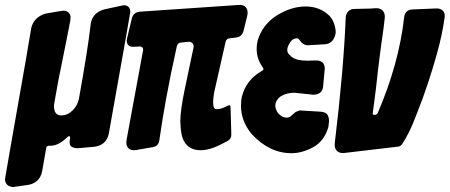

<svg xmlns="http://www.w3.org/2000/svg" viewBox="-82 -605 1808 772"><path d="M-31 147Q-46 145 -53 138Q-62 129 -62 116Q-62 111 20 -353L44 -494Q55 -536 100 -550Q166 -562 172 -562Q198 -562 202 -537L201 -529V-524Q199 -513 187 -452Q175 -391 152 -278L135 -183V-179Q135 -141 164 -141Q190 -141 210 -161Q229 -180 235 -206Q271 -405 283 -510Q290 -553 336 -567Q413 -584 415 -584Q441 -584 442 -557Q442 -553 355 -65Q344 -21 298 -15L231 -9Q216 -9 208 -14Q198 -17 198 -34L199 -44L200 -51Q200 -59 193 -57Q191 -56 187 -52Q154 -20 123 -19H115Q106 -19 104 -11L87 86Q77 129 34 138L-29 147Z M427 -43 493 -401Q495 -409 490.5 -414Q486 -419 478 -418L459 -417Q441 -415 433 -424.5Q425 -434 429 -451L448 -531Q455 -556 480 -558L876 -585Q898 -587 907.5 -574.5Q917 -562 912 -541L897 -480Q890 -456 866 -454L842 -451Q829 -451 825 -436L779 -233Q777 -222 776 -211.5Q775 -201 775 -193Q775 -166 788 -166Q804 -166 819 -173L832 -179Q833 -179 833 -179.5Q833 -180 834 -180Q845 -186 845 -173L848 -68Q850 -47 831 -37Q814 -28 800.5 -21.5Q787 -15 776 -11Q749 -1 725 -1Q653 -1 645 -85L643 -116Q643 -162 661 -247L696 -413Q698 -424 692 -431Q686 -438 674 -437L647 -434Q633 -434 629 -419Q603 -302 586 -208.5Q569 -115 559 -43Q556 -16 530 -13L467 -2Q445 2 434 -9.5Q423 -21 427 -43Z M1090 11Q1001 11 930 -66Q887 -118 887 -179Q887 -203 891 -218Q908 -283 968 -318Q970 -320 972 -320L976 -324Q978 -326 977 -329L974 -335Q950 -368 950 -409Q950 -427 954 -442Q973 -506 1031 -543Q1090 -579 1146 -579Q1205 -579 1243 -541Q1255 -528 1261 -511Q1267 -494 1268 -475L1266 -464Q1256 -429 1224 -427L1156 -423Q1137 -423 1123 -443Q1118 -451 1112 -451Q1097 -451 1087 -438Q1073 -419 1073 -404Q1073 -390 1086 -381L1090 -377Q1109 -361 1154 -361L1189 -362Q1222 -362 1224 -331L1217 -255Q1213 -226 1179 -224L1103 -232H1101Q1075 -232 1055 -222Q1034 -213 1026 -190V-187L1025 -183V-181Q1025 -166 1036 -150L1038 -148Q1053 -132 1070 -132Q1079 -132 1086 -137L1107 -155L1123 -161L1207 -156Q1226 -154 1233 -146Q1241 -135 1241 -118L1239 -99L1238 -93Q1222 -38 1177 -13Q1132 11 1090 11Z M1264 -29Q1282 -179 1293 -305Q1304 -431 1308 -535Q1309 -550 1318.5 -559.5Q1328 -569 1343 -569Q1364 -570 1385 -570Q1406 -570 1428 -572Q1447 -573 1457 -562Q1467 -551 1465 -532L1460 -490Q1443 -375 1430 -252Q1426 -218 1422.5 -193.5Q1419 -169 1417 -152Q1415 -143 1424 -143Q1432 -143 1437 -151Q1522 -349 1543 -535Q1546 -565 1576 -567L1671 -571Q1688 -572 1698 -562.5Q1708 -553 1706 -536Q1702 -507 1694.5 -469.5Q1687 -432 1674 -386Q1639 -261 1596 -153Q1578 -105 1562.5 -74Q1547 -43 1535 -26Q1528 -15 1515 -15L1303 10Q1283 12 1272.5 1.5Q1262 -9 1264 -29Z"/></svg>

Font: Bangerz
Style: Bold
Weight: 700
Designer: vernon adams
Foundry: Vernon Adams
Version: Version 2.10;February 7, 2025;FontCreator 13.0.0.2683 64-bit